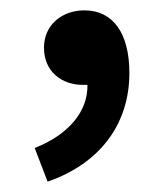

<svg xmlns="http://www.w3.org/2000/svg" viewBox="-20 -167 318 371"><path d="M72 184C173 149 230 73 230 -26C230 -102 199 -147 143 -147C100 -147 65 -119 65 -75C65 -28 100 -3 140 -3C143 -3 146 -3 149 -3C150 48 113 93 47 119Z"/></svg>

Font: Source Sans Pro Semibold
Style: Regular
Weight: 600
Designer: Paul D. Hunt
Foundry: Adobe Systems Incorporated
Version: Version 3.006;hotconv 1.0.111;makeotfexe 2.5.65597